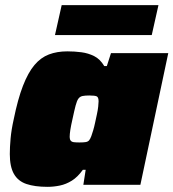

<svg xmlns="http://www.w3.org/2000/svg" viewBox="-20 -716 672 744"><path d="M164 8Q115 8 82.5 -3Q50 -14 34 -42Q18 -70 18 -119Q18 -145 21 -179Q24 -213 33 -253Q49 -332 69 -383.5Q89 -435 113.5 -464Q138 -493 169.5 -505Q201 -517 241 -517Q269 -517 295.5 -513.5Q322 -510 345 -498.5Q368 -487 384 -460H394L410 -510H632L524 0H303L312 -58H301Q281 -30 258.5 -16Q236 -2 212 3Q188 8 164 8ZM288 -164Q304 -164 312.5 -165.5Q321 -167 325.5 -172.5Q330 -178 334 -189Q337 -197 341 -210.5Q345 -224 348.5 -240.5Q352 -257 355.5 -273Q359 -289 360.5 -302.5Q362 -316 362 -323Q362 -339 355 -342.5Q348 -346 326 -346Q310 -346 300 -344Q290 -342 284 -334Q278 -326 273 -307Q268 -288 261 -255Q255 -229 252.5 -212.5Q250 -196 250 -185Q250 -176 254 -171Q258 -166 266.5 -165Q275 -164 288 -164ZM193 -580 219 -696H594L568 -580Z"/></svg>

Font: Saira SemiExpanded Black
Style: Italic
Weight: 900
Width: 6
Italic angle: -12°
Designer: Hector Gatti with collaboration of the Omnibus-Type team
Foundry: Omnibus-Type
Version: Version 1.101